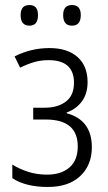

<svg xmlns="http://www.w3.org/2000/svg" viewBox="-20 -733 430 763"><path d="M176 -542Q104 -542 38 -509L60 -464Q88 -478 115 -486Q142 -494 173 -494Q274 -494 274 -404Q274 -354 242 -329.5Q210 -305 158 -305H112V-258H162Q289 -258 289 -151Q289 -96 256 -67.5Q223 -39 167 -39Q127 -39 92.5 -50Q58 -61 29 -79V-25Q82 10 170 10Q253 10 299 -33.5Q345 -77 345 -148Q345 -256 245 -283V-286Q282 -299 305 -329.5Q328 -360 328 -407Q328 -471 288 -506.5Q248 -542 176 -542ZM231 -673Q231 -631 266 -631Q301 -631 301 -673Q301 -713 266 -713Q231 -713 231 -673ZM62 -673Q62 -631 97 -631Q131 -631 131 -673Q131 -713 97 -713Q62 -713 62 -673Z"/></svg>

Font: Noto Sans UI SemiCondensed Light
Style: Regular
Weight: 300
Width: 4
Designer: Monotype Design Team
Foundry: Monotype Imaging Inc.
Version: Version 1.901